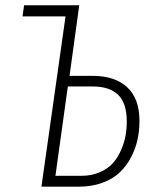

<svg xmlns="http://www.w3.org/2000/svg" viewBox="-20 -704 581 724"><path d="M329.1 -418Q413.6 -418 459.7 -375Q505.9 -332 505.9 -248Q505.9 -211.4 498.5 -177.5Q491.2 -143.6 474.1 -110.8Q457 -78.1 431.4 -53.7Q405.8 -29.3 365.7 -14.6Q325.7 0 275.9 0H136.2L227.1 -642.1H64.9L70.8 -684.1H278.8L242.2 -418ZM286.1 -41Q325.2 -41 356.2 -54.4Q387.2 -67.9 405.8 -88.9Q424.3 -109.9 436.5 -137.9Q448.7 -166 453.4 -192.4Q458 -218.8 458 -246.1Q458 -314.9 425.5 -346.4Q393.1 -377.9 330.1 -377.9H235.8L189 -41Z"/></svg>

Font: Fira Sans Compressed ExtraLight
Style: Italic
Weight: 250
Width: 3
Italic angle: -8°
Designer: Carrois Corporate & Edenspiekermann AG
Foundry: Carrois Corporate GbR & Edenspiekermann AG
Version: Version 4.203;PS 004.203;hotconv 1.0.88;makeotf.lib2.5.64775